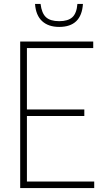

<svg xmlns="http://www.w3.org/2000/svg" viewBox="-20 -950 513 970"><path d="M82 0V-740H451V-707H116V-397H406V-364H116V-33H456V0ZM279 -814Q224.5 -814 192.8 -843.2Q161 -872.5 157 -930H185Q190.5 -883.5 212.2 -863.2Q234 -843 279 -843Q324 -843 345.8 -863.2Q367.5 -883.5 371 -930H399Q391.5 -814 279 -814Z"/></svg>

Font: Encode Sans Condensed Condensed Thin
Style: Regular
Weight: 100
Width: 3
Designer: Multiple Designers
Foundry: Impallari Type
Version: Version 3.000; ttfautohint (v1.8.3) -l 8 -r 50 -G 200 -x 14 